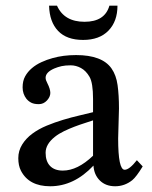

<svg xmlns="http://www.w3.org/2000/svg" viewBox="-20 -646 535 676"><path d="M201.2 -45.4Q252.9 -45.4 307.6 -97.7V-222.2Q294.9 -217.8 277.8 -212.4Q260.7 -207 242.2 -200Q223.6 -192.9 205.3 -184.1Q187 -175.3 172.9 -164.1Q140.6 -138.2 140.6 -108.2Q140.6 -78.1 156.2 -61.8Q171.9 -45.4 201.2 -45.4ZM309.1 -63Q240.7 9.8 156.7 9.8Q82 9.8 53.7 -44.9Q44.4 -63 44.4 -89.1Q44.4 -115.2 58.1 -137.2Q71.8 -159.2 94 -175.5Q116.2 -191.9 144.5 -203.6Q172.9 -215.3 202.1 -224.1Q231.4 -232.9 259 -239.3Q286.6 -245.6 307.6 -251V-297.4Q307.6 -354 295.2 -375.5Q282.7 -397 265.1 -406.5Q247.6 -416 228.8 -416Q210 -416 196.8 -413.1Q183.6 -410.2 170.9 -404.8Q140.6 -391.6 140.6 -372.1Q140.6 -364.3 146.5 -353.5Q157.2 -332.5 157.2 -318.8Q157.2 -305.2 145.3 -292.2Q133.3 -279.3 116.7 -279.3Q100.1 -279.3 90.1 -284.4Q80.1 -289.6 73.2 -297.9Q59.6 -315.4 59.6 -338.4Q59.6 -361.3 68.6 -377.4Q77.6 -393.6 92.3 -406Q106.9 -418.5 126 -427.2Q145 -436 165 -441.4Q202.6 -452.1 248 -452.1Q293.5 -452.1 324.7 -440.4Q356 -428.7 372.6 -405Q389.2 -381.3 394 -346.2Q398.9 -311 398.9 -264.2L396 -158.2Q396 -48.3 418.9 -48.3Q435.5 -48.3 461.9 -82L482.4 -60.1Q460 -23.4 445.8 -11.7Q418.9 9.8 385.5 9.8Q352.1 9.8 331.5 -10.5Q311 -30.8 309.1 -63ZM180.7 -626Q206.1 -569.3 277.6 -569.3Q349.1 -569.3 365.2 -626H393.6Q393.6 -570.8 361.8 -538.1Q330.1 -505.4 272.5 -505.4Q214.8 -505.4 184.6 -537.1Q154.3 -568.8 152.8 -626Z"/></svg>

Font: RadleyRegular
Style: Regular
Weight: 400
Designer: vernon adams
Foundry: vernon adams
Version: Version 1.000;PS 001.001;hotconv 1.0.56